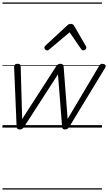

<svg xmlns="http://www.w3.org/2000/svg" viewBox="-20 -1030 873 1550"><path d="M138 15Q124 15 119 8Q114 1 114 -10L94 -488Q94 -498 99.5 -506.5Q105 -515 122 -515Q135 -515 141 -510Q147 -505 147 -492L159 -69L433 -494Q441 -506 448.5 -510.5Q456 -515 468 -515Q481 -515 487.5 -508.5Q494 -502 494 -488L526 -70L779 -496Q786 -507 793 -512Q800 -517 811 -514Q827 -512 831.5 -503.5Q836 -495 829 -483L538 -4Q533 4 525 9.5Q517 15 504 15Q491 15 486 8.5Q481 2 481 -10L448 -430L173 -4Q168 4 159.5 9.5Q151 15 138 15ZM361 -623Q352 -623 345 -630Q338 -637 338 -645Q338 -650 340.5 -654Q343 -658 347 -662L523 -825Q530 -832 537 -834.5Q544 -837 553 -837Q560 -837 566 -834Q572 -831 577 -824L672 -660Q675 -655 676 -651.5Q677 -648 677 -644Q677 -635 668.5 -629Q660 -623 653 -623Q647 -623 642.5 -626Q638 -629 635 -634L542 -769L381 -634Q375 -629 370.5 -626Q366 -623 361 -623ZM0 490H803V500H0ZM0 -20H803V0H0ZM0 -505H803V-500H0ZM0 -1010H803V-1000H0Z"/></svg>

Font: Playwrite AU QLD Guides
Style: Regular
Weight: 400
Designer: Veronika Burian, José Scaglione
Foundry: TypeTogether
Version: Version 1.003